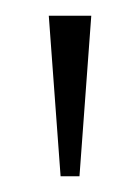

<svg xmlns="http://www.w3.org/2000/svg" viewBox="-20 -734 177 244"><path d="M57 -510 42 -714H96L81 -510Z"/></svg>

Font: Noto Serif Condensed ExtraLight
Style: Regular
Weight: 200
Width: 3
Designer: Monotype Design Team
Foundry: Monotype Imaging Inc.
Version: Version 2.013; ttfautohint (v1.8.4.7-5d5b)